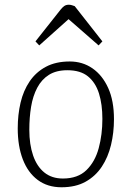

<svg xmlns="http://www.w3.org/2000/svg" viewBox="-20 -778 557 812"><path d="M240 14Q181 14 139.5 -17Q98 -48 76.5 -104Q55 -160 55 -235Q55 -293 67 -344Q79 -395 105.5 -434Q132 -473 174 -495.5Q216 -518 275 -518Q329 -518 371 -489Q413 -460 437.5 -406Q462 -352 462 -274Q462 -217 449.5 -165Q437 -113 410.5 -73Q384 -33 342 -9.5Q300 14 240 14ZM246 -23Q309 -23 345.5 -58.5Q382 -94 397.5 -151.5Q413 -209 413 -275Q413 -337 398.5 -383Q384 -429 352 -455Q320 -481 265 -481Q218 -481 187 -461.5Q156 -442 137.5 -407Q119 -372 111.5 -326.5Q104 -281 104 -229Q104 -167 120 -120.5Q136 -74 167.5 -48.5Q199 -23 246 -23ZM413 -603 397 -586 270 -697 146 -586 130 -603 236 -737Q243 -746 251 -752Q259 -758 271 -758Q278 -758 284 -756Q290 -754 296 -752Z"/></svg>

Font: Literata 18pt ExtraLight
Style: Italic
Weight: 250
Italic angle: -2°
Designer: Latin by Veronika Burian and Jose Scaglione. Greek by Irene Vlachou. Cyrillic by Vera Evstafieva
Foundry: TypeTogether
Version: Version 3.103;gftools[0.9.29]